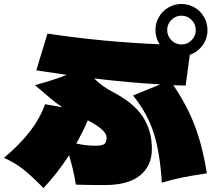

<svg xmlns="http://www.w3.org/2000/svg" viewBox="-49 -939 1069 967"><path d="M886 -508 824 -510Q894 -407 933 -303Q972 -199 993 -66Q918 -55 868.5 -45Q819 -35 766 -19Q757 -168 725.5 -268Q694 -368 621 -458L758 -514Q597 -523 425 -544Q464 -505 515 -478Q624 -422 670 -351.5Q716 -281 716 -189Q716 -104 656.5 -55.5Q597 -7 479 -7Q390 -7 333 -9Q323 -76 299 -157Q236 -61 170 8Q115 -48 71.5 -83.5Q28 -119 -29 -144Q51 -211 101.5 -276.5Q152 -342 178 -414L265 -399Q234 -419 203.5 -445Q173 -471 165 -478L127 -510Q232 -539 287 -562L158 -581Q150 -583 134 -585L190 -770Q465 -728 755 -716Q734 -748 734 -788Q734 -823 751.5 -853.5Q769 -884 799.5 -901.5Q830 -919 865 -919Q900 -919 930.5 -901.5Q961 -884 978.5 -853.5Q996 -823 996 -788Q996 -745 971.5 -711Q947 -677 907 -663ZM793 -788Q793 -758 814 -736.5Q835 -715 865 -715Q895 -715 916 -736.5Q937 -758 937 -788Q937 -817 916 -838.5Q895 -860 865 -860Q835 -860 814 -838.5Q793 -817 793 -788ZM393 -333Q373 -284 335 -216Q387 -205 432 -205Q464 -205 476 -213.5Q488 -222 488 -247Q488 -265 464 -287Q440 -309 393 -333Z"/></svg>

Font: Dela Gothic One
Style: Regular
Weight: 400
Designer: aratakana
Foundry: aratakana
Version: Version 1.004